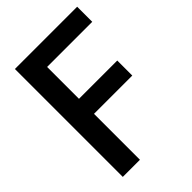

<svg xmlns="http://www.w3.org/2000/svg" viewBox="-217 -835 931 931"><g transform="rotate(-45 248.0 -370.0)"><path d="M62.5 0V-740H489.5V-636.5H180V-418H442.5V-315H180V0Z"/></g></svg>

Font: Encode Sans Condensed SemiBold
Style: Regular
Weight: 600
Width: 3
Designer: Multiple Designers
Foundry: Impallari Type
Version: Version 3.000; ttfautohint (v1.8.3) -l 8 -r 50 -G 200 -x 14 